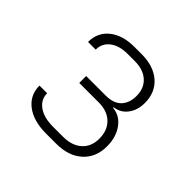

<svg xmlns="http://www.w3.org/2000/svg" viewBox="-142 -717 884 884"><g transform="rotate(45 300.0 -275.0)"><path d="M260 10Q178 10 130 -26.5Q82 -63 82 -125H132Q132 -84 166.5 -59.5Q201 -35 260 -35H325Q383 -35 416.5 -65Q450 -95 450 -147Q450 -200 418 -231.5Q386 -263 330 -263H203V-308H330Q381 -308 406.5 -334.5Q432 -361 432 -407Q432 -457 400 -486Q368 -515 312 -515H266Q212 -515 180 -490.5Q148 -466 148 -425H98Q98 -487 143.5 -523.5Q189 -560 266 -560H312Q390 -560 436 -520Q482 -480 482 -411Q482 -364 457.5 -332Q433 -300 394 -296V-292Q441 -288 470.5 -247.5Q500 -207 500 -147Q500 -75 453 -32.5Q406 10 325 10Z"/></g></svg>

Font: Pitagon Sans Mono Thin
Style: Regular
Weight: 100
Monospace: yes
Designer: Travis Tran
Foundry: Pitagon
Version: Version 1.001; ttfautohint (v1.8.4.7-5d5b);gftools[0.9.26]